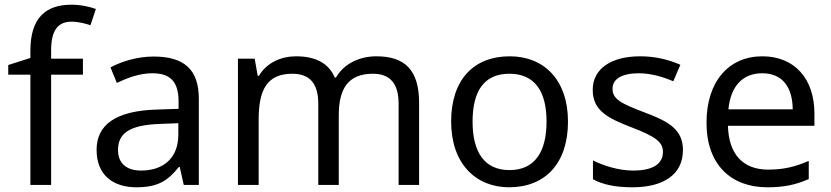

<svg xmlns="http://www.w3.org/2000/svg" viewBox="-20 -785 3528 815"><path d="M332 -468V-536H197V-571C197 -655 225 -693 284 -693C313 -693 342 -685 364 -678L387 -747C361 -756 325 -765 283 -765C173 -765 109 -708 109 -570V-539L15 -509V-468H109V0H197V-468Z M632 -545C562 -545 496 -524 449 -499L476 -433C520 -454 571 -474 627 -474C697 -474 738 -444 738 -355V-323L647 -320C472 -315 390 -256 390 -149C390 -40 462 10 559 10C649 10 692 -17 739 -76H743L760 0H824V-365C824 -490 762 -545 632 -545ZM658 -259 737 -262V-214C737 -110 669 -61 579 -61C521 -61 481 -88 481 -148C481 -216 524 -254 658 -259Z M1578 -546C1508 -546 1442 -517 1406 -456H1401C1375 -517 1319 -546 1237 -546C1173 -546 1112 -519 1079 -463H1074L1061 -536H990V0H1078V-278C1078 -403 1113 -472 1221 -472C1296 -472 1331 -429 1331 -345V0H1418V-296C1418 -410 1459 -472 1563 -472C1637 -472 1672 -429 1672 -345V0H1759V-349C1759 -487 1699 -546 1578 -546Z M2391 -269C2391 -446 2289 -546 2144 -546C1990 -546 1895 -446 1895 -269C1895 -91 1999 10 2141 10C2294 10 2391 -91 2391 -269ZM1986 -269C1986 -396 2033 -472 2142 -472C2251 -472 2300 -396 2300 -269C2300 -142 2251 -63 2143 -63C2034 -63 1986 -142 1986 -269Z M2879 -148C2879 -234 2820 -269 2718 -307C2615 -346 2580 -364 2580 -409C2580 -449 2619 -474 2691 -474C2743 -474 2793 -459 2838 -440L2868 -510C2818 -532 2762 -546 2697 -546C2577 -546 2496 -495 2496 -404C2496 -316 2558 -284 2662 -244C2767 -204 2794 -180 2794 -140C2794 -92 2756 -61 2667 -61C2604 -61 2539 -83 2497 -104V-24C2538 -2 2590 10 2665 10C2796 10 2879 -44 2879 -148Z M3216 -546C3074 -546 2979 -440 2979 -264C2979 -85 3084 10 3237 10C3310 10 3358 -1 3413 -25V-102C3357 -78 3309 -65 3241 -65C3134 -65 3073 -130 3070 -251H3437V-304C3437 -450 3353 -546 3216 -546ZM3215 -474C3304 -474 3344 -412 3345 -321H3072C3081 -417 3131 -474 3215 -474Z"/></svg>

Font: Noto Sans Tifinagh Agraw Imazighen
Style: Regular
Weight: 400
Designer: JamraPatel
Foundry: JamraPatel LLC
Version: Version 2.006